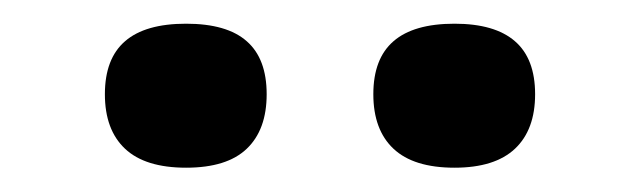

<svg xmlns="http://www.w3.org/2000/svg" viewBox="-20 -726 540 162"><path d="M137 -584.5Q102.5 -584.5 85.5 -600.5Q68.5 -616.5 68.5 -646.5Q68.5 -676.5 85.5 -691.2Q102.5 -706 137 -706Q171.5 -706 188.2 -691.2Q205 -676.5 205 -646.5Q205 -616.5 188.2 -600.5Q171.5 -584.5 137 -584.5ZM363.5 -584.5Q329 -584.5 312 -600.5Q295 -616.5 295 -646.5Q295 -676.5 312 -691.2Q329 -706 363.5 -706Q397.5 -706 414.5 -691.2Q431.5 -676.5 431.5 -646.5Q431.5 -616.5 414.5 -600.5Q397.5 -584.5 363.5 -584.5Z"/></svg>

Font: Newsreader 7pt Medium
Style: Regular
Weight: 500
Designer: Hugues Gentile
Foundry: Production Type
Version: Version 1.003